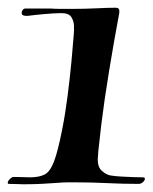

<svg xmlns="http://www.w3.org/2000/svg" viewBox="-37 -476 395 497"><path d="M24 1Q16 1 7 0.5Q-2 0 -13 0H-14Q-17 0 -17 -3Q-17 -7 -11.5 -12.5Q-6 -18 -2 -18Q11 -18 21 -17.5Q31 -17 40 -17Q65 -17 79 -24.5Q93 -32 103 -58.5Q113 -85 124 -141Q132 -181 138 -228Q144 -275 148 -317.5Q152 -360 154 -387Q155 -397 154.5 -409.5Q154 -422 147.5 -432Q141 -442 122 -442Q104 -442 77 -439.5Q50 -437 35 -435H30Q19 -435 19 -443Q19 -447 22 -450.5Q25 -454 29 -454Q35 -454 48.5 -454Q62 -454 75 -454Q88 -454 92 -454Q106 -453 120.5 -453Q135 -453 149 -453Q183 -453 213 -454.5Q243 -456 262 -456H263Q272 -456 272 -447Q272 -444 271.5 -440.5Q271 -437 270 -433Q258 -369 245.5 -293Q233 -217 225 -152Q224 -140 221.5 -120.5Q219 -101 217.5 -84.5Q216 -68 216 -63Q216 -43 227 -33.5Q238 -24 248 -22Q259 -20 276 -19Q293 -18 308.5 -17.5Q324 -17 332 -17H333Q338 -17 338 -13Q338 -9 333 -4.5Q328 0 322 0Q280 0 240 -2Q200 -4 159 -4Q149 -4 138.5 -4Q128 -4 117 -3Q97 -2 77 -0.5Q57 1 24 1Z"/></svg>

Font: Tapestry
Style: Regular
Weight: 400
Designer: Robert E. Leuschke
Foundry: Robert E. Leuschke
Version: Version 1.010; ttfautohint (v1.8.4.7-5d5b)